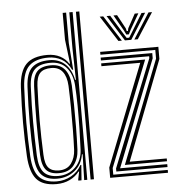

<svg xmlns="http://www.w3.org/2000/svg" viewBox="-55 -852 844 912"><g transform="rotate(-5 366.5 -396.0)"><path d="M356.8 0H340.8V-800H356.8ZM325 0H310.2L313.5 -123H310.2Q302.2 -73.8 266.9 -45.8Q231.5 -17.8 183.5 -17.8Q133.8 -17.8 109 -44.4Q84.2 -71 80.2 -136.5Q76.2 -210.2 76.1 -292Q76 -373.8 80.5 -464.8Q83.8 -529.8 111.8 -555.8Q139.8 -581.8 194.8 -581.8Q240.5 -581.8 269.9 -554.2Q299.2 -526.8 308.8 -478H312.5L309.2 -626.5V-800H325ZM177.5 7.5Q111.8 7.5 82.6 -26.9Q53.5 -61.2 49 -136Q44.5 -217.5 44.5 -295.8Q44.5 -374 49 -465Q53.2 -540.5 85.6 -574Q118 -607.5 186.8 -607.5Q221.8 -607.5 247.9 -593.8Q274 -580 287.8 -557H291.5L277.5 -672.2V-800H294V-655L303.8 -527H298.8Q281.5 -563 253.4 -578.8Q225.2 -594.5 191.2 -594.5Q130.8 -594.5 99.6 -565.6Q68.5 -536.8 64.8 -465.5Q60 -371.8 60.2 -294.2Q60.5 -216.8 64.8 -135Q69 -64 96.8 -34.6Q124.5 -5.2 181 -5.2Q217.8 -5.2 249.4 -22.9Q281 -40.5 298.8 -73H302.8L297.5 0H282.2V-6L289.8 -42.5H286.5Q270.2 -20.2 241.8 -6.4Q213.2 7.5 177.5 7.5ZM190 -30.2Q237.8 -30.2 270.5 -61.6Q303.2 -93 305.8 -146.2Q308 -191.8 309.1 -245.8Q310.2 -299.8 309.8 -353.8Q309.2 -407.8 306.2 -452.8Q302.5 -505 275.1 -537Q247.8 -569 198.8 -569Q146.8 -569 122.8 -544.9Q98.8 -520.8 96.2 -464.2Q92.2 -372.2 92.5 -296.2Q92.8 -220.2 96.2 -135.8Q98.8 -79.5 120.6 -54.9Q142.5 -30.2 190 -30.2ZM194 -43.2Q152.2 -43.2 133.1 -65Q114 -86.8 111.8 -137Q108.5 -220 108.5 -297.5Q108.5 -375 112 -465.5Q113.8 -513.8 134.5 -535.4Q155.2 -557 200.2 -557Q243.8 -557 266.1 -529.6Q288.5 -502.2 290.8 -452.8Q292.5 -414 293.2 -362.4Q294 -310.8 293.5 -254.8Q293 -198.8 290.8 -146.2Q289 -104.2 265.8 -73.8Q242.5 -43.2 194 -43.2ZM194.5 -56Q234.2 -56 253.8 -82.8Q273.2 -109.5 275 -146.8Q276.8 -187.8 277.5 -240.8Q278.2 -293.8 277.6 -349.1Q277 -404.5 275 -452.5Q272.8 -496.5 254.4 -520.2Q236 -544 200.5 -544Q163.8 -544 146.8 -525.8Q129.8 -507.5 128 -465.5Q124.2 -378.8 124.1 -300.1Q124 -221.5 127.8 -137Q129.5 -91.5 146 -73.8Q162.5 -56 194.5 -56ZM509 -54.8 700.5 -545.2V-586.5H438.8V-600H716.2V-542.2L533.2 -68.2H709.8V-54.8ZM465.8 -27.2V-41.8L668.8 -550V-559H438.8V-572.8H684.8V-548.2L485 -41H709.8V-27.2ZM434 0V-48.8L624 -531.8H438.8V-545.2H648.5L450 -45.2V-13.5H709.8V0ZM451.2 -766.8H468L546.2 -644.2H529.8ZM484 -766.8H501.2L554.5 -679.5L570 -655.2H582L597.2 -679.5L650.5 -766.8H667.8L591 -644.2H560.8ZM516.8 -766.8H534L570 -700.2L573.2 -687.5H578.8L581.8 -700.2L618.2 -766.8H635.5L592 -691.5L582 -671.2H570L560 -691.5ZM683.8 -766.8H700.8L622 -644.2H605.5Z"/></g></svg>

Font: Big Shoulders Inline Text
Style: Regular
Weight: 400
Designer: Patric King
Foundry: XO Type Co
Version: Version 1.000